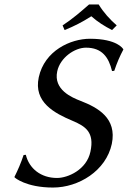

<svg xmlns="http://www.w3.org/2000/svg" viewBox="-20 -832 574 862"><path d="M236 -33C164 -33 111 -75 96 -137L86 -136C74 -100 60 -68 45 -38L46 -35C46 -35 96 10 218 10C333 10 456 -65 482 -186C506 -302 419 -349 342 -379C303 -394 219 -429 237 -512C250 -573 315 -618 366 -618C438 -618 468 -575 483 -513L493 -514C505 -550 518 -580 534 -610L532 -613C532 -613 506 -658 384 -658C297 -658 180 -605 154 -485C130 -373 224 -324 307 -289C363 -265 405 -239 386 -151C369 -70 285 -33 236 -33ZM423 -812H380C341 -778 304 -746 261 -718L270 -697C312 -714 348 -732 390 -759C418 -734 448 -715 483 -697L504 -718C473 -745 445 -776 423 -812Z"/></svg>

Font: Libertinus Sans
Style: Italic
Weight: 400
Italic angle: -12°
Designer: Philipp H. Poll, Khaled Hosny
Foundry: Caleb Maclennan
Version: Version 7.050;RELEASE